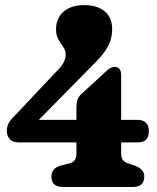

<svg xmlns="http://www.w3.org/2000/svg" viewBox="-20 -744 626 764"><path d="M284.1 -316.4Q284.1 -335.1 288.4 -347.3Q292.7 -359.4 302.8 -369L397.3 -455.8Q411.2 -469.1 419.6 -473.5Q428 -477.9 437.1 -477.9Q448 -477.9 455 -470Q462.1 -462.1 462.1 -444.7V-135.7Q462.1 -118.8 467.9 -109.2Q473.8 -99.7 486 -95.1L518.8 -84.2Q536.8 -76.5 545.4 -66.4Q554.1 -56.4 554.1 -41.3Q554.1 -21.9 543.1 -10.9Q532.2 0 508.4 0H230.2Q184.6 0 184.6 -41.3Q184.6 -73.9 219.9 -84.6L260.2 -95.1Q272.1 -98.5 278.1 -108Q284.1 -117.6 284.1 -135.7ZM197.5 -452.2Q222.9 -476.5 232.1 -493.6Q241.3 -510.7 241.3 -525.8Q241.3 -540.4 235.5 -550.7Q229.7 -561 222.2 -571.4Q214.6 -581.7 208.8 -595Q203 -608.3 203 -628.4Q203 -655.9 215.9 -677.5Q228.7 -699 253.5 -711.3Q278.3 -723.7 314.6 -723.7Q366.7 -723.7 396.4 -699Q426.2 -674.3 426.2 -628.4Q426.2 -607 420.5 -586Q414.8 -565 398 -540.7Q381.3 -516.3 347.7 -483.7L92 -223.8L71.3 -267H529.6Q548.5 -267 560.4 -255.9Q572.3 -244.8 572.3 -222.5Q572.3 -177.3 529.1 -177.3L54.5 -177.4Q31.4 -177.4 19.3 -189.9Q7.3 -202.4 7.3 -222.9Q7.3 -240.5 14.5 -254Q21.8 -267.6 40.3 -285.3Z"/></svg>

Font: Fraunces 144pt S100 Black
Style: Regular
Weight: 900
Version: Version 1.000